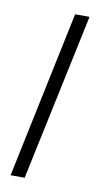

<svg xmlns="http://www.w3.org/2000/svg" viewBox="-66 -543 294 577"><g transform="rotate(10 81.0 -255.0)"><path d="M9 0 116 -510H160L52 0Z"/></g></svg>

Font: Saira Condensed ExtraLight
Style: Italic
Weight: 250
Width: 3
Italic angle: -12°
Designer: Hector Gatti with collaboration of the Omnibus-Type team
Foundry: Omnibus-Type
Version: Version 1.101